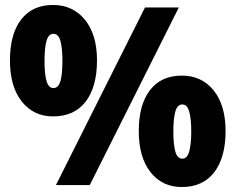

<svg xmlns="http://www.w3.org/2000/svg" viewBox="-20 -744 948 772"><path d="M193 -724Q273 -724 321.5 -664.5Q370 -605 370 -501Q370 -395 324.5 -335.5Q279 -276 193 -276Q115 -276 67.5 -336Q20 -396 20 -501Q20 -607 65 -665.5Q110 -724 193 -724ZM699 -714 341 0H205L563 -714ZM195 -608Q175 -608 167 -579.5Q159 -551 159 -499Q159 -447 167 -418.5Q175 -390 195 -390Q215 -390 223 -418Q231 -446 231 -499Q231 -551 223 -579.5Q215 -608 195 -608ZM711 -440Q791 -440 839 -380.5Q887 -321 887 -217Q887 -111 841.5 -51.5Q796 8 711 8Q632 8 585 -52Q538 -112 538 -217Q538 -323 583 -381.5Q628 -440 711 -440ZM713 -324Q693 -324 685 -295.5Q677 -267 677 -215Q677 -163 685 -134.5Q693 -106 713 -106Q733 -106 741 -135.5Q749 -165 749 -215Q749 -266 741 -295Q733 -324 713 -324Z"/></svg>

Font: Noto Sans Ethiopic SemiCondensed Black
Style: Regular
Weight: 900
Width: 4
Designer: Monotype Design Team
Foundry: Monotype Imaging Inc.
Version: Version 2.102; ttfautohint (v1.8.4.7-5d5b)